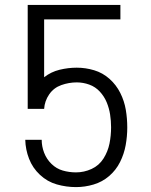

<svg xmlns="http://www.w3.org/2000/svg" viewBox="-20 -755 616 783"><path d="M290 8Q326 8 361.5 -2.5Q397 -13 425 -37Q453 -61 469.5 -94Q486 -127 492.5 -163Q499 -199 499 -235Q499 -272 493 -307.5Q487 -343 470.5 -376Q454 -409 426.5 -433.5Q399 -458 364 -468.5Q329 -479 293 -479Q258 -479 223 -470.5Q188 -462 160 -440Q160 -440 160 -440Q160 -440 160 -440V-676H471V-735H93V-311H160Q162 -343 180.5 -370Q199 -397 230 -408Q261 -419 293 -419Q319 -419 344 -410Q369 -401 387 -381.5Q405 -362 415 -338Q425 -314 429 -288Q433 -262 433 -236Q433 -202 426.5 -169.5Q420 -137 402 -108.5Q384 -80 353.5 -66Q323 -52 290 -52Q262 -52 236 -59.5Q210 -67 190 -86.5Q170 -106 160 -132Q150 -158 150 -185H83Q84 -145 98.5 -107.5Q113 -70 143 -42Q173 -14 211.5 -3Q250 8 290 8Z"/></svg>

Font: Iosevka Sparkle Light
Style: Regular
Weight: 300
Designer: Belleve Invis
Foundry: Belleve Invis
Version: Version 4.5.0; ttfautohint (v1.8.3)